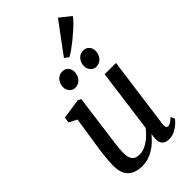

<svg xmlns="http://www.w3.org/2000/svg" viewBox="-306 -1102 1197 1197"><g transform="rotate(-45 293.0 -503.5)"><path d="M186.5 10Q152.5 10 124 -2Q95.5 -14 78.2 -42.2Q61 -70.5 61 -120Q61 -137.5 62.5 -158.5Q64 -179.5 66.5 -202.8Q69 -226 72.2 -249.2Q75.5 -272.5 79 -294.5L107.5 -481.5L54.5 -509L61 -546L193 -565.5L214 -555L179 -290.5Q176.5 -269 173.5 -248.5Q170.5 -228 168 -208.5Q165.5 -189 163.8 -170.8Q162 -152.5 162 -136Q162 -103 170 -85Q178 -67 193 -60Q208 -53 228.5 -53Q254.5 -53 281 -66.5Q307.5 -80 331 -101Q354.5 -122 371 -144.5L426.5 -561.5H526.5L462.5 -88.5Q460 -69.5 464.5 -60.8Q469 -52 477.5 -52Q487 -52 498.8 -59Q510.5 -66 528.5 -82.5L541 -56.5Q537 -49.5 520.8 -33.5Q504.5 -17.5 479.8 -4Q455 9.5 424.5 9.5Q393.5 9.5 378.5 -7.5Q363.5 -24.5 365.5 -52.5Q365.5 -54.5 365.8 -58.5Q366 -62.5 366.5 -67.8Q367 -73 367.8 -78.8Q368.5 -84.5 369 -89L367.5 -90Q353 -71.5 334.5 -53.8Q316 -36 293.2 -21.5Q270.5 -7 244 1.5Q217.5 10 186.5 10ZM236.5 -631Q215.5 -631 200.5 -648.2Q185.5 -665.5 186 -689Q187 -719.5 205.2 -740.2Q223.5 -761 251 -761Q276.5 -761 291 -744.2Q305.5 -727.5 305 -705Q304.5 -674 286.2 -652.5Q268 -631 236.5 -631ZM422 -631Q401 -631 385.8 -648.2Q370.5 -665.5 371 -689Q372 -719.5 390 -740.2Q408 -761 436 -761Q461.5 -761 476 -744.2Q490.5 -727.5 490 -705Q489.5 -674 471.2 -652.5Q453 -631 422 -631ZM319 -813 470 -1017 543 -959Q537.5 -949 521.2 -932Q505 -915 482.5 -894.8Q460 -874.5 435 -854.2Q410 -834 387 -817.5Q364 -801 346.5 -792.5Z"/></g></svg>

Font: Merriweather 20pt
Style: Italic
Weight: 400
Italic angle: -7.8°
Version: Version 2.101